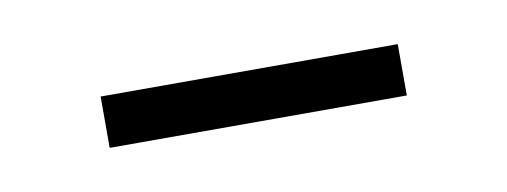

<svg xmlns="http://www.w3.org/2000/svg" viewBox="-24 -582 370 140"><g transform="rotate(-10 161.0 -512.0)"><path d="M51 -493V-531H271V-493Z"/></g></svg>

Font: Noto Sans Khmer UI ExtraLight
Style: Regular
Weight: 200
Designer: Danh Hong and the Monotype Design Team
Foundry: Monotype Imaging Inc.
Version: Version 2.002; ttfautohint (v1.8.4.7-5d5b)